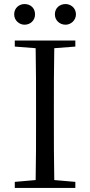

<svg xmlns="http://www.w3.org/2000/svg" viewBox="-20 -928 445 948"><path d="M101 -806C130 -806 153 -827 153 -857C153 -889 130 -908 101 -908C75 -908 50 -889 50 -857C50 -827 75 -806 101 -806ZM304 -806C329 -806 355 -827 355 -857C355 -889 329 -908 304 -908C275 -908 251 -889 251 -857C251 -827 275 -806 304 -806ZM53 -698 156 -690C158 -591 158 -491 158 -391V-337C158 -236 158 -137 156 -39L53 -30V0H352V-30L248 -39C246 -137 246 -237 246 -337V-391C246 -492 246 -592 248 -690L352 -698V-728H53Z"/></svg>

Font: Noto Serif CJK KR
Style: Regular
Weight: 400
Designer: Ryoko NISHIZUKA 西塚涼子 (kana & ideographs); Frank Grießhammer (Latin, Greek & Cyrillic); Wenlong ZHANG 张文龙 (bopomofo); San
Foundry: Adobe
Version: Version 2.001;hotconv 1.1.0;makeotfexe 2.6.0